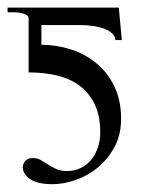

<svg xmlns="http://www.w3.org/2000/svg" viewBox="-30 -467 380 499"><path d="M286.6 -362.8H270Q269.5 -372.6 261.7 -379.9Q253.9 -387.2 241.5 -392.1Q229 -397 212.4 -399.4Q195.8 -401.9 177.7 -401.9H77.6V-350.6Q116.7 -350.6 154.1 -338.6Q191.4 -326.7 220.5 -302.7Q249.5 -278.8 267.1 -242.7Q284.7 -206.5 284.7 -158.7Q284.7 -116.2 267.3 -84.5Q250 -52.7 223.6 -31.2Q197.3 -9.8 166 1Q134.8 11.7 106.4 11.7Q67.4 11.7 48.3 -1.5Q29.3 -14.6 29.3 -32.2Q29.3 -35.2 30.3 -39.1Q31.2 -43 34.2 -46.9Q37.1 -50.8 42.2 -53.5Q47.4 -56.2 55.7 -56.2Q67.4 -56.2 76.4 -50.8Q85.4 -45.4 95 -39.3Q104.5 -33.2 116 -27.8Q127.4 -22.5 144 -22.5Q163.1 -22.5 179.2 -30Q195.3 -37.6 206.5 -51Q217.8 -64.5 224.1 -82.8Q230.5 -101.1 230.5 -123Q230.5 -165 216.8 -194.6Q203.1 -224.1 178.7 -242.9Q154.3 -261.7 119.9 -270.3Q85.4 -278.8 44.4 -278.8V-420.4Q44.4 -423.8 40.8 -426.8Q37.1 -429.7 31.7 -431.4Q26.4 -433.1 19.3 -434.1Q12.2 -435.1 5.9 -435.1H-10.3V-447.3H278.8Z"/></svg>

Font: Doulos SIL
Style: Regular
Weight: 400
Designer: Walt Agee, Victor Gaultney, Peter Martin, Debbi Hosken
Foundry: SIL International
Version: Version 4.110; 2011; Maintenance release